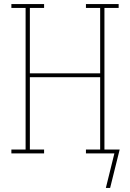

<svg xmlns="http://www.w3.org/2000/svg" viewBox="-20 -755 640 945"><path d="M522 170H501L543 0H403V-19H473V-375H127V-19H197V0H36V-19H106V-716H36V-735H197V-716H127V-394H473V-716H403V-735H564V-716H494V-19H569Z"/></svg>

Font: Iosevka HT Thin Extended
Style: Regular
Weight: 100
Width: 7
Monospace: yes
Designer: Belleve Invis
Foundry: Belleve Invis
Version: Version 32.3.0; ttfautohint (v1.8.4)